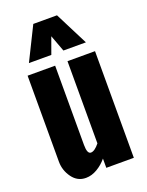

<svg xmlns="http://www.w3.org/2000/svg" viewBox="-167 -981 825 1078"><g transform="rotate(-20 245.5 -442.0)"><path d="M42.5 -123.5V-637.2H207V-163.6Q207 -109.9 229.5 -109.9Q252 -109.9 280.8 -146V-637.2H445.3V0H280.8V-55.2Q255.9 -24.9 222.7 -5.4Q189.5 14.2 155.3 14.2Q105 14.6 73.7 -28.3Q42.5 -71.3 42.5 -123.5ZM73.7 -701.2 171.9 -899.4H313.5L414.1 -701.2H279.8L243.2 -799.8L207.5 -701.2Z"/></g></svg>

Font: Oswald-Bold
Style: Bold
Weight: 700
Designer: vernon adams
Foundry: vernon adams
Version: Version 2.002; ttfautohint (v0.92.18-e454-dirty) -l 8 -r 50 